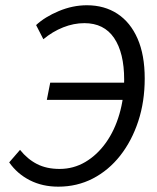

<svg xmlns="http://www.w3.org/2000/svg" viewBox="-20 -688 587 720"><path d="M198.5 12Q139.1 12 91.9 -12Q44.6 -36.1 14.5 -79.1L55.1 -126Q82.9 -91.3 118.7 -72.9Q154.5 -54.5 203.4 -54.5Q255.9 -54.5 300.2 -80.7Q344.5 -107 377.2 -152.9Q409.9 -198.8 427.7 -259.9Q445.6 -320.9 445.6 -389.6Q445.6 -489.8 407.9 -545.5Q370.1 -601.2 296.4 -601.2Q256.6 -601.2 216.8 -585.4Q177 -569.6 142.6 -540.9L115.4 -594Q148.5 -624.7 200.6 -646.5Q252.7 -668.3 305.8 -668.3Q371.6 -668.3 420.4 -636.3Q469.1 -604.3 495.9 -543.1Q522.7 -482 522.7 -393.6Q522.7 -307 498.5 -233.4Q474.2 -159.7 430.8 -104.4Q387.3 -49.1 328.1 -18.5Q269 12 198.5 12ZM155.6 -313.5 168.3 -377.9H485.4L472 -313.5Z"/></svg>

Font: Source Sans Variable
Style: Italic
Weight: 200
Italic angle: -11°
Designer: Paul D. Hunt
Foundry: Adobe Systems Incorporated
Version: Version 3.006;hotconv 1.0.111;makeotfexe 2.5.65597